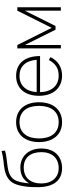

<svg xmlns="http://www.w3.org/2000/svg" viewBox="776 -1551 790 2382"><g transform="rotate(-90 1171.0 -360.0)"><path d="M275.5 15Q218.5 15 174.5 -4.8Q130.5 -24.5 100.5 -63Q70.5 -101.5 55.2 -158Q40 -214.5 40 -288Q40 -319 41.2 -356.8Q42.5 -394.5 47.5 -432Q53.5 -480 62.8 -516.2Q72 -552.5 85.2 -579.8Q98.5 -607 116.5 -626.5Q134.5 -646 157.5 -660Q181 -674.5 204.5 -683Q228 -691.5 252.5 -696.8Q277 -702 303 -705Q329 -708 358 -711.5Q387 -715 419.8 -720.2Q452.5 -725.5 489.5 -735L493.5 -692.5Q448.5 -680 404.2 -674.5Q360 -669 319.5 -664Q279 -659 243.2 -650.8Q207.5 -642.5 178.5 -623.5Q158.5 -610.5 143.2 -592Q128 -573.5 117.2 -546.5Q106.5 -519.5 99.2 -482.2Q92 -445 87.5 -394Q121.5 -450 169.2 -476.2Q217 -502.5 284 -502.5Q336.5 -502.5 379.8 -484Q423 -465.5 454.2 -431.2Q485.5 -397 502.5 -349Q519.5 -301 519.5 -242Q519.5 -183 502.5 -135.2Q485.5 -87.5 453.8 -54.2Q422 -21 377 -3Q332 15 275.5 15ZM275.5 -27Q322 -27 359 -41.8Q396 -56.5 421.5 -84.2Q447 -112 460.8 -152Q474.5 -192 474.5 -242Q474.5 -293 461.8 -333.5Q449 -374 424.8 -402.2Q400.5 -430.5 365 -445.5Q329.5 -460.5 284 -460.5Q237 -460.5 200.2 -445.8Q163.5 -431 138 -402.8Q112.5 -374.5 99.2 -334Q86 -293.5 86 -242Q86 -193.5 99.5 -153.8Q113 -114 137.8 -85.8Q162.5 -57.5 197.5 -42.2Q232.5 -27 275.5 -27Z M846.5 15Q786.5 15 740.5 -6Q694.5 -27 663 -65Q631.5 -103 615.5 -155.5Q599.5 -208 599.5 -271Q599.5 -335 616 -387.2Q632.5 -439.5 664 -476.8Q695.5 -514 741.5 -534.5Q787.5 -555 846.5 -555Q907 -555 953 -534Q999 -513 1030.2 -475.5Q1061.5 -438 1077.5 -385.8Q1093.5 -333.5 1093.5 -271Q1093.5 -207 1077.2 -154.2Q1061 -101.5 1029.5 -64Q998 -26.5 952 -5.8Q906 15 846.5 15ZM846.5 -27Q897.5 -27 935.5 -44.8Q973.5 -62.5 998.5 -94.8Q1023.5 -127 1036 -171.8Q1048.5 -216.5 1048.5 -271Q1048.5 -326 1036 -370.8Q1023.5 -415.5 998.2 -447Q973 -478.5 935 -495.8Q897 -513 846.5 -513Q795 -513 757 -495.2Q719 -477.5 694 -445.2Q669 -413 656.8 -368.8Q644.5 -324.5 644.5 -271Q644.5 -216 657.2 -171Q670 -126 695.5 -94Q721 -62 758.8 -44.5Q796.5 -27 846.5 -27Z M1424.5 -27Q1494.5 -27 1541.8 -59.5Q1589 -92 1617 -149L1653.5 -129Q1620 -59 1561.2 -22Q1502.5 15 1424.5 15Q1367 15 1320.8 -4.8Q1274.5 -24.5 1241.8 -61.2Q1209 -98 1191.2 -151Q1173.5 -204 1173.5 -270Q1173.5 -336.5 1190.5 -389.5Q1207.5 -442.5 1239.5 -479.2Q1271.5 -516 1317.2 -535.5Q1363 -555 1420.5 -555Q1479 -555 1524.8 -535Q1570.5 -515 1602 -476.8Q1633.5 -438.5 1650 -383.5Q1666.5 -328.5 1666.5 -258H1218.5Q1220 -203.5 1235.2 -160.5Q1250.5 -117.5 1277 -87.8Q1303.5 -58 1340.8 -42.5Q1378 -27 1424.5 -27ZM1620 -300Q1611.5 -404 1560.2 -458.5Q1509 -513 1420.5 -513Q1376 -513 1340.2 -498.5Q1304.5 -484 1278.8 -456.8Q1253 -429.5 1238 -390Q1223 -350.5 1219.5 -300Z M1761.5 0V-540H1803.5L2016.5 -114L2229.5 -540H2271.5V0H2229.5V-447.5L2039.5 -66H1993.5L1803.5 -447.5V0Z"/></g></svg>

Font: Vela Sans ExtLt
Style: Regular
Weight: 200
Designer: Principal design: Mikhail Sharanda - project Manrope.
Design modification: Ravid Balaliev
Foundry: Mikhail Sharanda
Version: Version 1.001